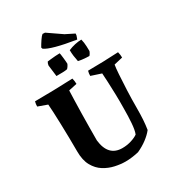

<svg xmlns="http://www.w3.org/2000/svg" viewBox="-238 -1156 1185 1304"><g transform="rotate(-30 354.5 -504.5)"><path d="M358 12Q320 12 276.5 2.5Q233 -7 194.5 -31Q156 -55 131.5 -99Q107 -143 107 -212Q107 -264 106 -320Q105 -376 103.5 -428.5Q102 -481 100 -522.5Q98 -564 96 -586L24 -612Q24 -621 25 -630.5Q26 -640 29 -650Q104 -650 177.5 -652Q251 -654 326 -657Q332 -634 332 -612L267 -598Q266 -570 264.5 -522.5Q263 -475 262 -419Q261 -363 260.5 -308Q260 -253 260 -210Q275 -78 385 -78Q422 -78 455.5 -88.5Q489 -99 508 -113Q519 -140 523 -194Q527 -248 527 -311Q528 -364 526.5 -417.5Q525 -471 523 -515.5Q521 -560 519 -586L440 -612Q440 -621 441 -630.5Q442 -640 445 -650Q504 -650 564 -652Q624 -654 684 -657Q690 -634 690 -612L622 -596Q618 -575 614.5 -524.5Q611 -474 608 -405Q605 -336 605 -263Q605 -215 602.5 -175.5Q600 -136 594 -99Q572 -71 538 -45.5Q504 -20 462 -1Q437 5 409.5 8.5Q382 12 358 12ZM418 -741Q413 -764 410 -787Q407 -810 407 -833Q460 -855 511 -856Q518 -829 519 -799Q520 -769 520 -762Q520 -758 512.5 -745Q505 -732 502 -732Q494 -732 478 -733Q462 -734 445.5 -736Q429 -738 418 -741ZM241 -726 230 -815Q232 -830 239 -841Q247 -842 264.5 -844Q282 -846 302 -847.5Q322 -849 337 -849Q338 -849 339.5 -837.5Q341 -826 343 -809.5Q345 -793 346 -779.5Q347 -766 347 -762Q345 -755 338 -744.5Q331 -734 326 -730Q312 -727 291 -726.5Q270 -726 241 -726ZM487 -870Q299 -900 252 -934L248 -945Q259 -965 275.5 -989.5Q292 -1014 302 -1021L321 -1020L430 -945L498 -911L497 -898Q495 -892 492.5 -884.5Q490 -877 487 -870Z"/></g></svg>

Font: Labrada
Style: Bold
Weight: 700
Designer: Mercedes Jáuregui
Foundry: Omnibus-Type Team
Version: Version 1.000; ttfautohint (v1.8.4.7-5d5b)